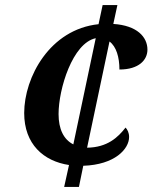

<svg xmlns="http://www.w3.org/2000/svg" viewBox="-20 -734 603 754"><path d="M251 -86 232 0H290L307 -83C431 -87 487 -149 487 -196C487 -213 480 -226 473 -233C443 -194 401 -155 322 -154L410 -571C437 -551 449 -509 449 -461C526 -461 559 -499 559 -539C559 -589 518 -634 425 -640L441 -714H383L367 -639C176 -619 75 -431 75 -290C75 -168 151 -101 251 -86ZM356 -584 268 -167C230 -186 210 -227 210 -286C210 -385 265 -565 356 -584Z"/></svg>

Font: Noto Serif SemiBold
Style: Italic
Weight: 600
Italic angle: -12°
Designer: Monotype Design Team
Foundry: Monotype Imaging Inc.
Version: Version 2.014